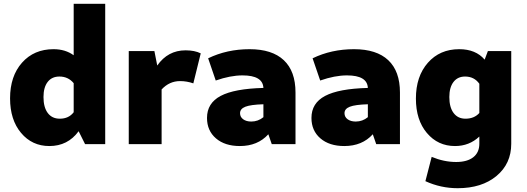

<svg xmlns="http://www.w3.org/2000/svg" viewBox="-20 -759 2774 1011"><path d="M240 10Q149 10 91 -59Q33 -128 33 -241Q33 -358 96 -429Q159 -500 262 -500Q324 -500 368 -468V-739H534V0H428L394 -68Q337 10 240 10ZM209 -248Q209 -194 231.5 -164Q254 -134 295 -134Q342 -134 368 -168V-321Q339 -356 293 -356Q253 -356 231 -327.5Q209 -299 209 -248Z M658 0V-490H793L808 -414Q864 -494 957 -494Q1005 -494 1037 -478L998 -320Q964 -332 928 -332Q872 -332 831 -288V0Z M1243 10Q1164 10 1117 -30.5Q1070 -71 1070 -138Q1070 -216 1142 -254Q1214 -292 1367 -296Q1364 -362 1257 -362Q1193 -362 1116 -335L1076 -452Q1175 -500 1294 -500Q1413 -500 1474.5 -442Q1536 -384 1536 -272V0H1411L1393 -52Q1337 10 1243 10ZM1244 -163Q1244 -143 1260.5 -131Q1277 -119 1303 -119Q1339 -119 1367 -142V-210Q1300 -208 1272 -197Q1244 -186 1244 -163Z M1793 10Q1714 10 1667 -30.5Q1620 -71 1620 -138Q1620 -216 1692 -254Q1764 -292 1917 -296Q1914 -362 1807 -362Q1743 -362 1666 -335L1626 -452Q1725 -500 1844 -500Q1963 -500 2024.5 -442Q2086 -384 2086 -272V0H1961L1943 -52Q1887 10 1793 10ZM1794 -163Q1794 -143 1810.5 -131Q1827 -119 1853 -119Q1889 -119 1917 -142V-210Q1850 -208 1822 -197Q1794 -186 1794 -163Z M2376 10Q2286 10 2228 -58.5Q2170 -127 2170 -240Q2170 -357 2233 -428.5Q2296 -500 2398 -500Q2485 -500 2532 -445L2549 -490H2672V-2Q2672 103 2594.5 167.5Q2517 232 2390 232Q2301 232 2220 195L2253 67Q2318 94 2382 94Q2440 94 2472 69Q2504 44 2504 -2V-40Q2451 10 2376 10ZM2346 -248Q2346 -194 2368.5 -164Q2391 -134 2431 -134Q2477 -134 2504 -164V-318Q2477 -356 2429 -356Q2390 -356 2368 -327.5Q2346 -299 2346 -248Z"/></svg>

Font: Cantarell Extra Bold
Style: Regular
Weight: 800
Designer: Dave Crossland, Nikolaus Waxweiler, Florian Fecher, Jacques Le Bailly, Eben Sorkin, Alexei Vanyashin, Alexios Zavras, Em
Version: Version 0.303